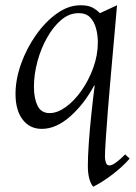

<svg xmlns="http://www.w3.org/2000/svg" viewBox="-20 -475 516 730"><path d="M334 235Q314 209 314 156Q314 121 317.5 70.5Q321 20 327 -37.5Q333 -95 340 -150H338Q300 -79 246.5 -32Q193 15 139 15Q93 15 66 -20.5Q39 -56 39 -118Q39 -173 60 -232Q81 -291 116.5 -341.5Q152 -392 196 -423.5Q240 -455 286 -455Q315 -455 331 -446.5Q347 -438 360 -425L425 -455Q420 -400 414 -330.5Q408 -261 401.5 -189.5Q395 -118 390 -54Q385 10 382 56.5Q379 103 379 121Q379 132 382.5 143Q386 154 396 154Q406 154 421.5 142.5Q437 131 456 112L473 128Q445 160 406 189.5Q367 219 334 235ZM169 -45Q198 -45 230 -68Q262 -91 289.5 -130Q317 -169 334.5 -217Q352 -265 352 -314Q352 -342 345 -367.5Q338 -393 322.5 -409Q307 -425 279 -425Q243 -425 212.5 -399Q182 -373 158.5 -331Q135 -289 122 -240Q109 -191 109 -145Q109 -102 122.5 -73.5Q136 -45 169 -45Z"/></svg>

Font: Bona Nova SC
Style: Italic
Weight: 400
Italic angle: -4°
Designer: Mateusz Machalski
Foundry: Capitalics
Version: Version 4.001; ttfautohint (v1.8.4.7-5d5b)